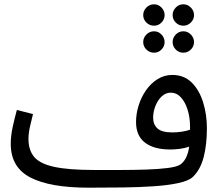

<svg xmlns="http://www.w3.org/2000/svg" viewBox="-20 -848 1023 889"><path d="M390.1 21Q211.9 21 120.8 -26.1Q29.8 -73.2 29.8 -182.1Q29.8 -219.2 38.8 -260.5Q47.9 -301.8 58.1 -338.9L132.8 -319.8Q127 -297.9 119.4 -264.4Q111.8 -231 111.8 -205.1Q111.8 -152.8 138.4 -121.3Q165 -89.8 231 -75.4Q296.9 -61 416 -61Q477.1 -61 540.5 -61Q604 -61 659.9 -63Q715.8 -64.9 756.3 -70.1Q796.9 -75.2 813 -85Q847.2 -106.9 856 -168.9Q835.9 -162.1 813.5 -158.9Q791 -155.8 769 -155.8Q692.9 -155.8 651.4 -187.5Q609.9 -219.2 609.9 -283.2Q609.9 -320.8 621.8 -359.4Q633.8 -397.9 656 -429.9Q678.2 -461.9 709.2 -481.4Q740.2 -501 777.8 -501Q832 -501 867.4 -466.1Q902.8 -431.2 920.4 -374.5Q938 -317.9 938 -254.9Q938 -180.2 923.6 -122.6Q909.2 -64.9 874 -29.8Q855 -11.2 807.4 -0.7Q759.8 9.8 692.9 14.4Q626 19 548.1 20Q470.2 21 390.1 21ZM689 -303.2Q689 -272 709 -253.4Q729 -234.9 777.8 -234.9Q820.8 -234.9 859.9 -247.1Q859.9 -252.9 859.9 -261.2Q859.9 -303.2 848.9 -339.1Q837.9 -375 817.9 -397Q797.9 -418.9 770 -418.9Q747.1 -418.9 728.5 -401.4Q710 -383.8 699.5 -356.9Q689 -330.1 689 -303.2ZM693.4 -729Q672.4 -729 657.7 -743.7Q643.1 -758.3 643.1 -778.3Q643.1 -797.9 657.7 -813Q672.4 -828.1 693.4 -828.1Q713.4 -828.1 727.8 -813Q742.2 -797.9 742.2 -778.3Q742.2 -758.3 727.8 -743.7Q713.4 -729 693.4 -729ZM829.1 -729Q808.1 -729 793.7 -743.7Q779.3 -758.3 779.3 -778.3Q779.3 -797.9 793.7 -813Q808.1 -828.1 829.1 -828.1Q849.1 -828.1 863.8 -813Q878.4 -797.9 878.4 -778.3Q878.4 -758.3 863.8 -743.7Q849.1 -729 829.1 -729ZM693.4 -604Q672.4 -604 657.7 -618.7Q643.1 -633.3 643.1 -653.3Q643.1 -672.9 657.7 -688Q672.4 -703.1 693.4 -703.1Q713.4 -703.1 727.8 -688Q742.2 -672.9 742.2 -653.3Q742.2 -633.3 727.8 -618.7Q713.4 -604 693.4 -604ZM829.1 -604Q808.1 -604 793.7 -618.7Q779.3 -633.3 779.3 -653.3Q779.3 -672.9 793.7 -688Q808.1 -703.1 829.1 -703.1Q849.1 -703.1 863.8 -688Q878.4 -672.9 878.4 -653.3Q878.4 -633.3 863.8 -618.7Q849.1 -604 829.1 -604Z"/></svg>

Font: Kurinto Seri
Style: Regular
Weight: 400
Designer: Kurinto was developed by Clint Goss from a range of fonts that are compatible with the SIL Open Font License Version 1.1
Foundry: Clinton F. Goss
Version: Version 2.196; July 25, 2020